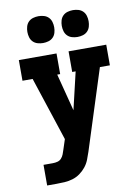

<svg xmlns="http://www.w3.org/2000/svg" viewBox="-102 -1031 804 1099"><g transform="rotate(-10 300.0 -481.5)"><path d="M81 0V-120H135Q149 -120 162.5 -123.5Q176 -127 185 -137Q194 -147 199 -160Q204 -173 208 -186L227 -244L105 -615H46V-735H265V-615H248L304 -398L355 -615H335V-735H554V-615H496L347 -149Q340 -127 331 -104.5Q322 -82 307 -63.5Q292 -45 272.5 -31Q253 -17 230 -10Q207 -3 183 -1.5Q159 0 135 0ZM400 -807Q384 -807 368.5 -811.5Q353 -816 342 -827Q331 -838 326.5 -853.5Q322 -869 322 -885Q322 -901 326.5 -916.5Q331 -932 342 -943Q353 -954 368.5 -958.5Q384 -963 400 -963Q416 -963 431.5 -958.5Q447 -954 458 -943Q469 -932 473.5 -916.5Q478 -901 478 -885Q478 -869 473.5 -853.5Q469 -838 458 -827Q447 -816 431.5 -811.5Q416 -807 400 -807ZM200 -807Q184 -807 168.5 -811.5Q153 -816 142 -827Q131 -838 126.5 -853.5Q122 -869 122 -885Q122 -901 126.5 -916.5Q131 -932 142 -943Q153 -954 168.5 -958.5Q184 -963 200 -963Q216 -963 231.5 -958.5Q247 -954 258 -943Q269 -932 273.5 -916.5Q278 -901 278 -885Q278 -869 273.5 -853.5Q269 -838 258 -827Q247 -816 231.5 -811.5Q216 -807 200 -807Z"/></g></svg>

Font: Iosevka Slab Heavy Extended
Style: Regular
Weight: 900
Width: 7
Monospace: yes
Designer: Belleve Invis
Foundry: Belleve Invis
Version: Version 11.1.0; ttfautohint (v1.8.3)